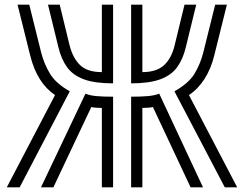

<svg xmlns="http://www.w3.org/2000/svg" viewBox="-20 -800 1040 820"><path d="M818 -780 773 -596Q761 -547 736.5 -513Q712 -479 665 -461.5Q618 -444 540 -444V-780H588V-492Q649 -492 681 -522Q713 -552 726 -607L768 -780ZM463 -780V-444Q384 -444 337.5 -461.5Q291 -479 266.5 -513Q242 -547 230 -596L185 -780H235L277 -607Q291 -552 322 -522Q353 -492 415 -492V-780ZM725 -410Q787 -445 811.5 -486.5Q836 -528 848 -575L899 -780H949L895 -563Q881 -506 853.5 -463Q826 -420 787 -394L993 0H940ZM215 -394Q138 -446 109 -563L55 -780H105L156 -575Q168 -528 193 -486Q218 -444 278 -410L64 0H9ZM633 -343Q627 -341 612 -340Q597 -339 588 -339V0H540V-387Q581 -387 610.5 -389.5Q640 -392 660 -400L847 0H794ZM415 -339Q406 -339 391 -340Q376 -341 370 -343L208 0H155L345 -400Q364 -392 393 -389.5Q422 -387 463 -387V0H415Z"/></svg>

Font: Train One
Style: Regular
Weight: 400
Designer: Fontworks Inc.
Foundry: Fontworks Inc.
Version: Version 1.100